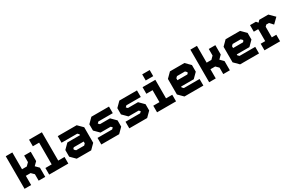

<svg xmlns="http://www.w3.org/2000/svg" viewBox="169 -2161 5398 3573"><g transform="rotate(-30 2868.5 -375.0)"><path d="M62.5 0V-700H204V-339H306L365.5 -398.5V-540H507V-339L436.5 -269L507 -197.5V0H365.5V-138.5L306 -197.5H204V0ZM134 -71H133.5V-269.5H341.5L435 -172V-71H434.5V-172L341.5 -269.5L435 -363V-470H435.5V-363L341.5 -269.5H133.5V-629.5H134Z M592 0V-141.5H727V-608.5H592V-750H868V-141.5H1003V0ZM655 -71H940.5H795V-679.5H655H795V-71H655Z M1183.5 0 1080.5 -103V-245.5L1183.5 -348.5H1455.5V-368L1425 -398.5H1087.5V-540H1494L1597 -437V-103L1494 0ZM1220 -69 1156 -132V-225L1209 -278H1527.5V-137L1458.5 -69ZM1220 -69H1458.5L1527.5 -137V-403L1462.5 -467H1150H1462.5L1527.5 -403V-278H1209L1156 -225V-132ZM1252.5 -141.5H1425L1455.5 -172V-212H1242.5L1221.5 -191V-172Z M1712 0V-141.5H2027L2057.5 -172V-169.5L2028 -199.5H1810L1707 -302.5V-437L1810 -540H2188.5V-398.5H1878.5L1848 -368V-371L1878.5 -340.5H2095.5L2198.5 -237.5V-103L2095.5 0ZM1789 -72.5H2066L2128 -134.5V-213L2066 -272.5H1835L1778.5 -329.5V-408L1840 -469.5H2111.5H1840L1778.5 -408V-329.5L1835 -272.5H2066L2128 -213V-134.5L2066 -72.5H1789Z M2313.5 0V-141.5H2628.5L2659 -172V-169.5L2629.5 -199.5H2411.5L2308.5 -302.5V-437L2411.5 -540H2790V-398.5H2480L2449.5 -368V-371L2480 -340.5H2697L2800 -237.5V-103L2697 0ZM2390.5 -72.5H2667.5L2729.5 -134.5V-213L2667.5 -272.5H2436.5L2380 -329.5V-408L2441.5 -469.5H2713H2441.5L2380 -408V-329.5L2436.5 -272.5H2667.5L2729.5 -213V-134.5L2667.5 -72.5H2390.5Z M3023.5 -618.5V-750H3184.5V-618.5ZM3104.5 -676H3104V-700H3104.5ZM2910 0V-141.5H3043.5V-398.5H2910V-540H3184.5V-141.5H3318V0ZM2973 -71H3255.5H3111.5V-469.5H2973H3111.5V-71H2973Z M3809 -540 3912 -437V-294.5L3809 -191.5H3537V-172L3567.5 -141.5H3905V0H3498.5L3395.5 -103V-437L3498.5 -540ZM3772.5 -471 3836.5 -408V-315L3783.5 -262H3465V-403L3534 -471ZM3772.5 -471H3534L3465 -403V-137L3530 -73H3842.5H3530L3465 -137V-262H3783.5L3836.5 -315V-408ZM3740 -398.5H3567.5L3537 -368V-328H3750L3771 -349V-368Z M4029.5 0V-700H4171V-339H4273L4332.5 -398.5V-540H4474V-339L4403.5 -269L4474 -197.5V0H4332.5V-138.5L4273 -197.5H4171V0ZM4101 -71H4100.5V-269.5H4308.5L4402 -172V-71H4401.5V-172L4308.5 -269.5L4402 -363V-470H4402.5V-363L4308.5 -269.5H4100.5V-629.5H4101Z M5005 -540 5108 -437V-294.5L5005 -191.5H4733V-172L4763.5 -141.5H5101V0H4694.5L4591.5 -103V-437L4694.5 -540ZM4968.5 -471 5032.5 -408V-315L4979.5 -262H4661V-403L4730 -471ZM4968.5 -471H4730L4661 -403V-137L4726 -73H5038.5H4726L4661 -137V-262H4979.5L5032.5 -315V-408ZM4936 -398.5H4763.5L4733 -368V-328H4946L4967 -349V-368Z M5218 0.5V-141H5315V-391.5L5307.5 -399H5219V-540H5345.5L5379.5 -500L5418 -540H5612.5L5722 -430.5L5613 -324.5L5544 -398.5H5487L5456.5 -368V-140.5H5553.5V0.5ZM5282 -71H5489.5H5385V-408L5447.5 -470H5582.5L5627.5 -420L5582.5 -470H5447.5L5385 -408L5327 -470H5282H5327L5385.5 -408V-71H5282Z"/></g></svg>

Font: Tourney Black
Style: Regular
Weight: 900
Version: Version 1.015